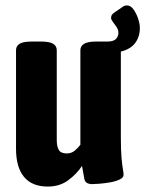

<svg xmlns="http://www.w3.org/2000/svg" viewBox="-20 -678 535 707"><path d="M495 -575Q495 -543 478 -520Q461 -497 425 -488V-174Q425 -124 427.5 -96.5Q430 -69 432.5 -55.5Q435 -42 435 -34Q435 -24 420.5 -17Q406 -10 385.5 -6.5Q365 -3 346.5 -1.5Q328 0 320 0Q294 0 290.5 -19.5Q287 -39 282 -67Q263 -38 231.5 -14.5Q200 9 156 9Q98 9 68.5 -26.5Q39 -62 39 -130V-493Q39 -509 52.5 -517Q66 -525 97 -525H131Q162 -525 175.5 -517Q189 -509 189 -493V-163Q189 -139 196.5 -126Q204 -113 226 -113Q243 -113 255.5 -123.5Q268 -134 276 -145V-493Q276 -525 333 -525H375Q398 -525 407 -534.5Q416 -544 416 -557Q416 -569 409 -579Q402 -589 395.5 -597.5Q389 -606 389 -612Q389 -624 400 -631L432 -653Q438 -658 448 -658Q461 -658 471.5 -643.5Q482 -629 488.5 -609.5Q495 -590 495 -575Z"/></svg>

Font: Asap Condensed VF Beta
Style: Regular
Weight: 400
Designer: Pablo Cosgaya
Foundry: Omnibus-Type
Version: Version 1.008